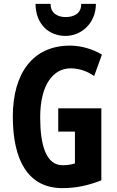

<svg xmlns="http://www.w3.org/2000/svg" viewBox="-20 -959 603 989"><path d="M474 -939H398C400 -889 359 -871 318 -871C278 -871 239 -891 241 -939H163C164 -832 234 -774 317 -774C400 -774 474 -840 474 -939ZM280 -401V-281H366V-117C343 -111 332 -108 302 -108C217 -108 187 -212 187 -355C187 -524 255 -607 344 -607C387 -607 431 -592 465 -567L505 -678C457 -706 399 -724 340 -724C150 -724 46 -582 46 -359C46 -133 125 10 301 10C375 10 434 -4 502 -30V-401Z"/></svg>

Font: Noto Sans Kannada ExtraCondensed
Style: Bold
Weight: 700
Width: 2
Designer: Jelle Bosma - Monotype Design Team
Foundry: Monotype Imaging Inc.
Version: Version 2.005